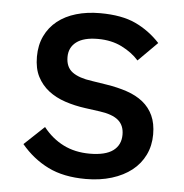

<svg xmlns="http://www.w3.org/2000/svg" viewBox="-46 -605 633 661"><g transform="rotate(5 271.0 -274.5)"><path d="M274 12Q197 12 143.5 -14.5Q90 -41 50 -89L119 -154Q149 -116 189 -96Q229 -76 280 -76Q334 -76 360.5 -95.5Q387 -115 387 -151Q387 -183 366.5 -200.5Q346 -218 302 -224L251 -231Q214 -236 181 -247Q148 -258 123.5 -277Q99 -296 84.5 -324Q70 -352 70 -393Q70 -433 85 -464.5Q100 -496 127 -517.5Q154 -539 191.5 -550Q229 -561 274 -561Q349 -561 397 -538.5Q445 -516 482 -476L416 -410Q393 -436 357 -454Q321 -472 274 -472Q225 -472 200 -453Q175 -434 175 -401Q175 -366 198 -349Q221 -332 266 -326L317 -318Q356 -312 388.5 -301Q421 -290 444 -271.5Q467 -253 479.5 -226Q492 -199 492 -161Q492 -122 476.5 -90Q461 -58 432.5 -35.5Q404 -13 363.5 -0.5Q323 12 274 12Z"/></g></svg>

Font: IBM Plex Thai Medium
Style: Regular
Weight: 500
Designer: Mike Abbink, Paul van der Laan, Pieter van Rosmalen, Ben Mitchell, Mark Frömberg
Foundry: Bold Monday
Version: Version 1.0